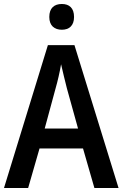

<svg xmlns="http://www.w3.org/2000/svg" viewBox="-20 -942 615 962"><path d="M290 -922C252 -922 227 -902 227 -857C227 -813 253 -793 290 -793C326 -793 351 -813 351 -857C351 -902 327 -922 290 -922ZM453 0H574L353 -716H220L0 0H121L178 -198H396ZM371 -298H204L259 -501C268 -532 280 -583 286 -620C293 -587 307 -533 315 -500Z"/></svg>

Font: Noto Sans UI SemiCondensed Medium
Style: Regular
Weight: 500
Width: 4
Designer: Monotype Design Team
Foundry: Monotype Imaging Inc.
Version: Version 1.901